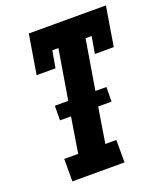

<svg xmlns="http://www.w3.org/2000/svg" viewBox="-136 -826 783 917"><g transform="rotate(-20 255.5 -367.5)"><path d="M73 0V-114H144L173 -294H117L118 -368H186L228 -621H197L182 -535H86L119 -735H511L478 -535H382L397 -621H366L324 -368H380L379 -294H311L282 -114H338V0Z"/></g></svg>

Font: Iosevka Curly Slab Heavy
Style: Italic
Weight: 900
Italic angle: -9°
Monospace: yes
Designer: Belleve Invis
Foundry: Belleve Invis
Version: Version 22.1.2; ttfautohint (v1.8.4)